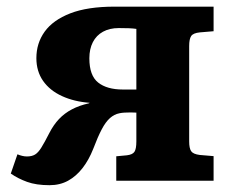

<svg xmlns="http://www.w3.org/2000/svg" viewBox="-20 -544 704 578"><path d="M129 13.5Q89 13.5 61.5 3.5Q34 -6.5 12.5 -21.5L32.5 -79.5Q39.5 -76.5 46.7 -74.8Q54 -73 61 -73Q76 -73 85.5 -78.8Q95 -84.5 104.5 -99.8Q114 -115 128.5 -143.5Q141 -168 157.5 -185.5Q174 -203 196.2 -214.7Q218.5 -226.5 247.5 -233L250 -234.5Q203 -238 166.5 -254.8Q130 -271.5 109.7 -300.5Q89.5 -329.5 89.5 -369Q89.5 -414 114.5 -448.8Q139.5 -483.5 191.5 -503.8Q243.5 -524 325 -524H623V-450L581.5 -446.5Q561.5 -444.5 555.5 -435.5Q549.5 -426.5 549.5 -405.5V-118.5Q549.5 -97.5 555.5 -88.8Q561.5 -80 581.5 -77.5L623 -74V0H330V-73.5L362 -76.5Q379 -78.5 384.7 -87Q390.5 -95.5 390.5 -118.5V-205Q382.5 -205.5 373.2 -205.5Q364 -205.5 355 -205Q346 -204.5 339.5 -203Q324 -200 311 -188.5Q298 -177 286.3 -154.7Q274.5 -132.5 260.5 -95.5Q247.5 -62.5 228.5 -38Q209.5 -13.5 185 0Q160.5 13.5 129 13.5ZM350 -274.5H390.5V-457Q381 -458.5 367.7 -459Q354.5 -459.5 337.5 -459.5Q310 -459.5 290 -448.5Q270 -437.5 259.5 -417Q249 -396.5 249 -368.5Q249 -316.5 275.5 -295.5Q302 -274.5 350 -274.5Z"/></svg>

Font: Literata Variable Black
Style: Regular
Weight: 900
Designer: Latin by Veronika Burian and Jose Scaglione. Greek by Irene Vlachou. Cyrillic by Vera Evstafieva.
Foundry: TypeTogether
Version: Version 3.021